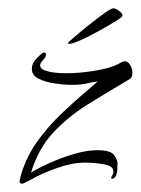

<svg xmlns="http://www.w3.org/2000/svg" viewBox="-20 -468 340 464"><path d="M34 -24Q25 -24 28 -35Q40 -83 67.5 -122.5Q95 -162 133.5 -198Q172 -234 216 -271Q199 -269 188 -266Q177 -263 154 -263Q134 -263 111.5 -266.5Q89 -270 73 -278Q57 -286 57 -301Q57 -313 63.5 -321Q70 -329 78 -336Q83 -341 87 -341Q91 -341 91 -336Q91 -330 85 -324Q77 -316 77 -310Q77 -300 95.5 -295.5Q114 -291 140 -291Q170 -291 202.5 -296Q235 -301 254 -308Q266 -313 271.5 -316.5Q277 -320 281 -320Q289 -320 294.5 -311Q300 -302 300 -292Q300 -280 292 -276Q243 -247 195 -217.5Q147 -188 110 -149Q73 -110 55 -51Q71 -61 98.5 -73.5Q126 -86 157.5 -95.5Q189 -105 215 -105Q247 -105 255.5 -93.5Q264 -82 264 -73Q264 -65 263.5 -57.5Q263 -50 261 -45Q257 -36 251 -36Q247 -36 250 -42Q252 -45 253 -47.5Q254 -50 254 -54Q254 -67 231 -71Q208 -75 185 -75Q154 -75 116.5 -61.5Q79 -48 55 -34Q36 -24 34 -24ZM148 -362Q144 -362 144 -364Q144 -365 159 -378Q174 -391 194 -407Q214 -423 231.5 -435.5Q249 -448 254 -448Q259 -448 267.5 -442Q276 -436 276 -430Q276 -427 259 -416.5Q242 -406 218.5 -393Q195 -380 175 -371Q155 -362 148 -362Z"/></svg>

Font: Inspiration
Style: Regular
Weight: 400
Designer: Robert E. Leuschke
Foundry: Robert E. Leuschke
Version: Version 2.010; ttfautohint (v1.8.3)